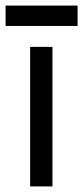

<svg xmlns="http://www.w3.org/2000/svg" viewBox="-33 -668 298 688"><path d="M75 0V-500H155V0ZM-13 -575V-648H245V-575Z"/></svg>

Font: Figtree Light
Style: Regular
Weight: 400
Version: Version 2.002